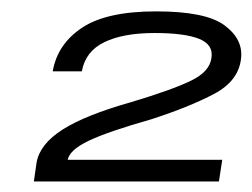

<svg xmlns="http://www.w3.org/2000/svg" viewBox="-20 -702 455 346"><path d="M41 -375H374.5L380.5 -414H102Q105.5 -432 140.2 -448.5Q175 -465 252.5 -487Q322 -509.5 366.2 -533Q410.5 -556.5 414.5 -597.5Q418 -632 384 -656.8Q350 -681.5 261.5 -681.5Q172 -681.5 127.8 -652Q83.5 -622.5 75 -573.5H127.5Q134 -609.5 168 -626Q202 -642.5 258.5 -642.5Q312.5 -642.5 338.8 -632Q365 -621.5 361 -597.5Q358 -573 324 -556.5Q290 -540 216.5 -518Q133.5 -494.5 92.8 -468.5Q52 -442.5 46 -409.5Z"/></svg>

Font: Anybody SemiExpanded
Style: Italic
Weight: 400
Width: 6
Italic angle: -10°
Version: Version 1.113;gftools[0.9.25]